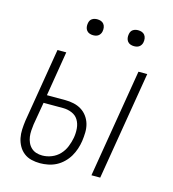

<svg xmlns="http://www.w3.org/2000/svg" viewBox="-108 -809 817 907"><g transform="rotate(15 300.0 -355.5)"><path d="M420 0 508 -530H551L463 0ZM170 8Q148 8 127.5 3Q107 -2 91 -14.5Q75 -27 65 -45Q55 -63 51 -83Q47 -103 48 -124.5Q49 -146 52 -168L112 -530H155L119 -311H209Q230 -311 250.5 -306.5Q271 -302 288 -291.5Q305 -281 317 -264.5Q329 -248 334.5 -228.5Q340 -209 339.5 -187.5Q339 -166 336 -145Q333 -125 326.5 -105.5Q320 -86 309.5 -68Q299 -50 283 -34.5Q267 -19 248.5 -9.5Q230 0 209.5 4Q189 8 170 8ZM171 -30Q194 -30 216.5 -39Q239 -48 255.5 -65.5Q272 -83 281 -105.5Q290 -128 294 -150Q298 -173 296 -196Q294 -219 283 -237Q272 -255 251.5 -263.5Q231 -272 209 -272H113L94 -161Q92 -146 91 -130.5Q90 -115 92 -100.5Q94 -86 100 -72.5Q106 -59 116.5 -49Q127 -39 141 -34.5Q155 -30 171 -30ZM456 -641Q447 -641 438.5 -644Q430 -647 424.5 -654Q419 -661 417.5 -670.5Q416 -680 418 -690Q419 -696 422 -702Q425 -708 431 -712Q437 -716 443.5 -717.5Q450 -719 456 -719Q466 -719 474.5 -716Q483 -713 488.5 -706Q494 -699 495.5 -689.5Q497 -680 495 -670Q494 -664 490.5 -658Q487 -652 481.5 -648Q476 -644 469.5 -642.5Q463 -641 456 -641ZM256 -641Q247 -641 238.5 -644Q230 -647 224.5 -654Q219 -661 217.5 -670.5Q216 -680 218 -690Q219 -696 222 -702Q225 -708 231 -712Q237 -716 243.5 -717.5Q250 -719 256 -719Q266 -719 274.5 -716Q283 -713 288.5 -706Q294 -699 295.5 -689.5Q297 -680 295 -670Q294 -664 290.5 -658Q287 -652 281.5 -648Q276 -644 269.5 -642.5Q263 -641 256 -641Z"/></g></svg>

Font: Iosevka Curly XLtEx
Style: Italic
Weight: 200
Width: 7
Italic angle: -9°
Monospace: yes
Designer: Belleve Invis
Foundry: Belleve Invis
Version: Version 11.1.0; ttfautohint (v1.8.3)